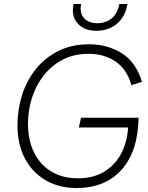

<svg xmlns="http://www.w3.org/2000/svg" viewBox="-20 -938 744 967"><path d="M622 -918Q611 -853 568.5 -818Q526 -783 465 -783Q411 -783 379 -812Q347 -841 347 -886Q347 -904 351 -918H389Q386 -905 386 -895Q386 -861 409 -841Q432 -821 469 -821Q513 -821 543 -846Q573 -871 581 -918ZM365 9Q278 9 211 -29.5Q144 -68 106 -139Q68 -210 68 -307Q68 -386 91 -459Q114 -532 160 -589.5Q206 -647 273.5 -681Q341 -715 429 -715Q521 -715 593 -670Q665 -625 695 -526L642 -509Q619 -590 561.5 -628.5Q504 -667 427 -667Q352 -667 295 -637Q238 -607 199 -556.5Q160 -506 140.5 -443.5Q121 -381 121 -315Q121 -231 152 -169Q183 -107 239.5 -73.5Q296 -40 372 -40Q450 -40 505 -73.5Q560 -107 590.5 -165Q621 -223 625 -296H377L388 -345H678Q675 -176 592.5 -83.5Q510 9 365 9Z"/></svg>

Font: Prodigy Sans Light
Style: Italic
Weight: 300
Italic angle: -13°
Designer: Wei Huang
Foundry: Wei Huang
Version: Version 1.003; ttfautohint (v1.8.3)